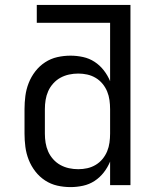

<svg xmlns="http://www.w3.org/2000/svg" viewBox="-20 -755 640 783"><path d="M268 8Q240 8 213.5 2Q187 -4 164 -19Q141 -34 124 -56Q107 -78 97 -103.5Q87 -129 83.5 -156Q80 -183 80 -210V-310Q80 -337 83.5 -364Q87 -391 97 -416.5Q107 -442 124 -464Q141 -486 164 -501Q187 -516 213.5 -522Q240 -528 268 -528Q293 -528 318.5 -522.5Q344 -517 365.5 -503Q387 -489 403 -468.5Q419 -448 429 -424V-662H130V-735H512V0H429V-96Q419 -72 403 -51.5Q387 -31 365.5 -17Q344 -3 318.5 2.5Q293 8 268 8ZM299 -65Q318 -65 336 -69Q354 -73 370 -82.5Q386 -92 398 -106.5Q410 -121 417 -138Q424 -155 426.5 -173.5Q429 -192 429 -210V-310Q429 -328 426.5 -346.5Q424 -365 417 -382Q410 -399 398 -413.5Q386 -428 370 -437.5Q354 -447 336 -451Q318 -455 299 -455Q280 -455 261.5 -451Q243 -447 226.5 -438Q210 -429 197 -414.5Q184 -400 176.5 -383Q169 -366 166 -347.5Q163 -329 163 -310V-210Q163 -191 166 -172.5Q169 -154 176.5 -137Q184 -120 197 -105.5Q210 -91 226.5 -82Q243 -73 261.5 -69Q280 -65 299 -65Z"/></svg>

Font: Iosevka Fixed Extended
Style: Regular
Weight: 400
Width: 7
Monospace: yes
Designer: Belleve Invis
Foundry: Belleve Invis
Version: Version 24.1.1; ttfautohint (v1.8.4)